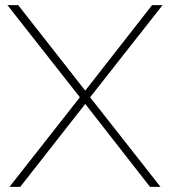

<svg xmlns="http://www.w3.org/2000/svg" viewBox="-20 -730 664 750"><path d="M51 -710 313 -376 574 -710H615L332 -350L607 0H566L313 -324L59 0H17L292 -350L9 -710Z"/></svg>

Font: Raleway-v4020 ExtraLight
Style: Regular
Weight: 275
Designer: Matt McInerney, Pablo Impallari, Rodrigo Fuenzalida
Foundry: Matt McInerney, Pablo Impallari, Rodrigo Fuenzalida
Version: Version 4.020;PS 004.020;hotconv 1.0.88;makeotf.lib2.5.64775